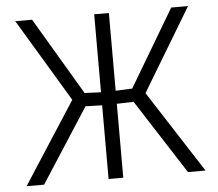

<svg xmlns="http://www.w3.org/2000/svg" viewBox="-50 -751 916 807"><g transform="rotate(-5 407.5 -347.5)"><path d="M253 -345 43 -695H114L307 -369L376 -366V-695H438V-367L508 -370L701 -695H772L562 -346L785 0H711L509 -314L438 -312V0H376V-311L306 -313L104 0H30Z"/></g></svg>

Font: Titillium Web[RUS by Daymarius]
Style: Regular
Weight: 300
Designer: Cyrillization by Daymarius
Foundry: Cyrillization by Daymarius
Version: Version 1.002 September 12, 2018